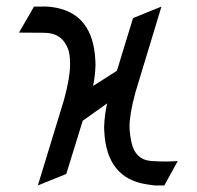

<svg xmlns="http://www.w3.org/2000/svg" viewBox="-20 -567 602 587"><path d="M194.3 -371.1Q194.3 -399.9 188.5 -416Q169.9 -466.8 115.2 -466.8Q76.2 -466.8 38.1 -467.3L84 -546.9Q95.7 -546.9 105 -546.9Q120.1 -547.4 130.9 -546.4Q134.8 -545.9 142.6 -544.9Q264.6 -526.9 271.5 -382.3Q272 -375.5 272 -368.7Q271 -334.5 264.6 -304.2L337.4 -350.6L386.7 -511.7L473.6 -546.9L394.5 -286.1Q376 -219.2 376 -180.2Q376 -159.7 381.8 -132.3Q393.6 -78.1 443.4 -74.7Q465.8 -73.2 485.8 -73.2Q505.9 -73.2 523.4 -74.7L482.4 0H453.1Q451.2 0 428.7 -3.4Q305.7 -22 298.8 -166Q298.3 -172.4 298.3 -178.7Q299.8 -218.3 307.6 -251L232.9 -197.8L182.6 -35.2L95.7 0L175.8 -262.2Q194.3 -330.1 194.3 -371.1Z"/></svg>

Font: NovaMono
Style: Regular
Weight: 400
Monospace: yes
Version: Version 1.2